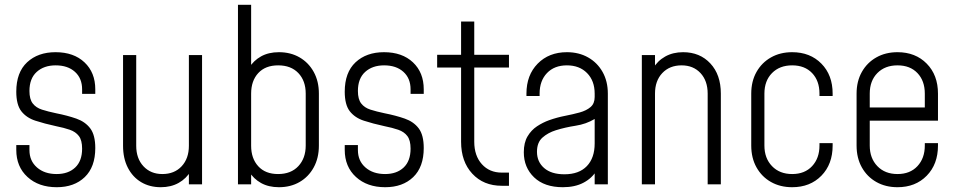

<svg xmlns="http://www.w3.org/2000/svg" viewBox="-20 -770 3993 802"><path d="M217 12Q141.5 12 94.8 -30.8Q48 -73.5 48 -144V-164H103V-143Q103 -98 134.5 -70.5Q166 -43 216.5 -43Q265 -43 294 -70.2Q323 -97.5 323 -149Q323 -184 309.5 -201.8Q296 -219.5 271.5 -228Q247 -236.5 214 -243Q165.5 -253.5 128 -265.8Q90.5 -278 69.2 -305.2Q48 -332.5 48 -387Q48 -467.5 93.2 -509.8Q138.5 -552 212 -552Q288 -552 333 -509.5Q378 -467 378 -397V-378H323V-397Q323 -443 293 -470Q263 -497 212.5 -497Q163.5 -497 133.2 -469.5Q103 -442 103 -390Q103 -355.5 116.8 -337.8Q130.5 -320 155.5 -312Q180.5 -304 214 -297Q262 -287.5 299 -274.5Q336 -261.5 357 -233.8Q378 -206 378 -151.5Q378 -72.5 334 -30.2Q290 12 217 12Z M651.5 12Q605 12 569.5 -9.2Q534 -30.5 514 -69.5Q494 -108.5 494 -161V-540H549V-161Q549 -108 579.2 -75.5Q609.5 -43 658 -43Q708.5 -43 738.8 -75.5Q769 -108 769 -161V-540H824V0H769V-68L778 -57Q758.5 -24 726.2 -6Q694 12 651.5 12Z M1145 12Q1102 12 1070.5 -5.5Q1039 -23 1020 -54L1029 -66V0H974V-750H1029V-474L1020 -486Q1039 -517 1070.5 -534.5Q1102 -552 1145 -552Q1194 -552 1231.5 -530.2Q1269 -508.5 1290.5 -469.5Q1312 -430.5 1312 -379V-162Q1312 -110 1290.5 -70.8Q1269 -31.5 1231.5 -9.8Q1194 12 1145 12ZM1141.5 -43Q1195.5 -43 1226.2 -76Q1257 -109 1257 -162V-379Q1257 -432.5 1226.2 -464.8Q1195.5 -497 1142 -497Q1088.5 -497 1058.8 -464.8Q1029 -432.5 1029 -379V-161Q1029 -108 1058.8 -75.5Q1088.5 -43 1141.5 -43Z M1589 12Q1513.5 12 1466.8 -30.8Q1420 -73.5 1420 -144V-164H1475V-143Q1475 -98 1506.5 -70.5Q1538 -43 1588.5 -43Q1637 -43 1666 -70.2Q1695 -97.5 1695 -149Q1695 -184 1681.5 -201.8Q1668 -219.5 1643.5 -228Q1619 -236.5 1586 -243Q1537.5 -253.5 1500 -265.8Q1462.5 -278 1441.2 -305.2Q1420 -332.5 1420 -387Q1420 -467.5 1465.2 -509.8Q1510.5 -552 1584 -552Q1660 -552 1705 -509.5Q1750 -467 1750 -397V-378H1695V-397Q1695 -443 1665 -470Q1635 -497 1584.5 -497Q1535.5 -497 1505.2 -469.5Q1475 -442 1475 -390Q1475 -355.5 1488.8 -337.8Q1502.5 -320 1527.5 -312Q1552.5 -304 1586 -297Q1634 -287.5 1671 -274.5Q1708 -261.5 1729 -233.8Q1750 -206 1750 -151.5Q1750 -72.5 1706 -30.2Q1662 12 1589 12Z M2076 6Q1999.5 6 1952.8 -44.5Q1906 -95 1906 -178V-488H1806V-541H1906V-680H1961V-541H2106V-488H1961V-178Q1961 -119.5 1992.8 -84.2Q2024.5 -49 2076 -49H2106V6Z M2331 12Q2254 12 2211 -29.2Q2168 -70.5 2168 -134Q2168 -174 2183.5 -200.2Q2199 -226.5 2223.2 -242.5Q2247.5 -258.5 2274 -268Q2306.5 -279.5 2339.8 -286Q2373 -292.5 2401.2 -300.2Q2429.5 -308 2446.8 -322.8Q2464 -337.5 2464 -365V-379Q2464 -432.5 2432.2 -464.8Q2400.5 -497 2348 -497Q2295.5 -497 2264.8 -464.8Q2234 -432.5 2234 -379V-369H2179V-379Q2179 -456.5 2226 -504.2Q2273 -552 2348 -552Q2398 -552 2436.5 -530.2Q2475 -508.5 2497 -469.5Q2519 -430.5 2519 -379V0H2464V-71L2473 -59Q2453 -25.5 2417.2 -6.8Q2381.5 12 2331 12ZM2337.5 -42Q2398.5 -42 2431.2 -76Q2464 -110 2464 -171V-273Q2428 -251.5 2384.2 -244.8Q2340.5 -238 2302 -226Q2268.5 -215.5 2245.8 -195.2Q2223 -175 2223 -136Q2223 -94 2253 -68Q2283 -42 2337.5 -42Z M2661 0V-540H2716V-472L2707 -483Q2726.5 -516 2758.8 -534Q2791 -552 2833.5 -552Q2903.5 -552 2947.2 -505Q2991 -458 2991 -379V0H2936V-379Q2936 -432.5 2906 -464.8Q2876 -497 2827 -497Q2777 -497 2746.5 -464.8Q2716 -432.5 2716 -379V0Z M3289 12Q3239 12 3200.5 -9.8Q3162 -31.5 3140 -70.8Q3118 -110 3118 -162V-379Q3118 -430.5 3140 -469.5Q3162 -508.5 3200.5 -530.2Q3239 -552 3289 -552Q3364 -552 3411 -504.2Q3458 -456.5 3458 -379V-369H3403V-379Q3403 -432.5 3372.2 -464.8Q3341.5 -497 3289 -497Q3236.5 -497 3204.8 -464.8Q3173 -432.5 3173 -379V-162Q3173 -109 3204.8 -76Q3236.5 -43 3289 -43Q3341.5 -43 3372.2 -76Q3403 -109 3403 -162V-172H3458V-162Q3458 -84 3411 -36Q3364 12 3289 12Z M3729 12Q3679 12 3640.5 -9.8Q3602 -31.5 3580 -70.8Q3558 -110 3558 -162V-379Q3558 -430.5 3580 -469.5Q3602 -508.5 3640.5 -530.2Q3679 -552 3729 -552Q3804 -552 3851 -504.2Q3898 -456.5 3898 -379V-266H3599V-321H3843V-379Q3843 -432.5 3812.2 -464.8Q3781.5 -497 3729 -497Q3676.5 -497 3644.8 -464.8Q3613 -432.5 3613 -379V-162Q3613 -109 3644.8 -76Q3676.5 -43 3729 -43Q3781.5 -43 3812.2 -76Q3843 -109 3843 -162V-172H3898V-162Q3898 -84 3851 -36Q3804 12 3729 12Z"/></svg>

Font: Mohave Light Light
Style: Regular
Weight: 300
Version: Version 2.003